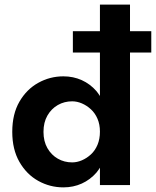

<svg xmlns="http://www.w3.org/2000/svg" viewBox="-20 -800 674 830"><path d="M295 -665H412V-780H542V-665H634V-573H542V0H412V-75Q405 -64 397 -54Q370 -23 333.5 -6.5Q297 10 254 10Q196 10 145.5 -18Q95 -46 64 -100Q33 -154 33 -230Q33 -307 64 -360.5Q95 -414 145.5 -442Q196 -470 254 -470Q297 -470 333.5 -453.5Q370 -437 397 -406Q405 -396 412 -385V-573H295ZM168 -230Q168 -189 185 -159.5Q202 -130 230 -114Q258 -98 292 -98Q313 -98 334 -107Q355 -116 373 -132.5Q391 -149 401.5 -174Q412 -199 412 -231Q412 -262 401.5 -286.5Q391 -311 373 -327.5Q355 -344 334 -353Q313 -362 292 -362Q258 -362 230 -346Q202 -330 185 -300.5Q168 -271 168 -230Z"/></svg>

Font: Venryn Sans SemiBold
Style: Regular
Weight: 600
Designer: Owen Earl, indestructible type* (font) & Cristiano Sobral (main changes)
Version: Version 3.60;October 28, 2020;FontCreator 13.0.0.2681 64-bit